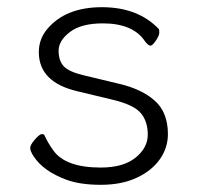

<svg xmlns="http://www.w3.org/2000/svg" viewBox="-20 -501 550 534"><path d="M196 -247Q88 -272 88 -356Q88 -393 112 -421Q163 -481 263.5 -481Q364 -481 422 -420Q423 -418 423 -410Q423 -402 413.5 -388Q404 -374 398.5 -374Q393 -374 384 -385Q351 -436 266 -436Q206 -436 174.5 -412Q143 -388 143 -360Q143 -332 157.5 -316.5Q172 -301 215 -291L311 -268Q375 -253 411 -220.5Q447 -188 447 -128Q447 -90 424.5 -58Q402 -26 360 -6.5Q318 13 260.5 13Q203 13 165 -1Q100 -25 73 -67Q64 -81 64 -89.5Q64 -98 77 -113Q90 -128 96.5 -128Q103 -128 104 -124Q113 -104 128 -83Q162 -35 260 -35Q323 -35 357 -62.5Q391 -90 391 -126.5Q391 -163 372 -186Q353 -209 296 -223ZM384 -385Z"/></svg>

Font: LXGW WenKai Light
Style: Regular
Weight: 300
Designer: LXGW / Fontworks Inc.
Foundry: LXGW / Fontworks Inc.
Version: Version 1.501; October 10, 2024